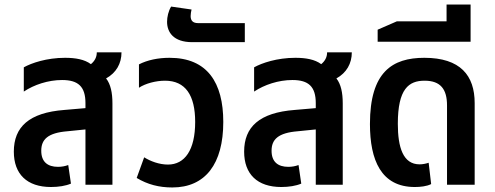

<svg xmlns="http://www.w3.org/2000/svg" viewBox="-20 -815 2183 847"><path d="M205 10C238 10 270 5 293 -5L281 -87C268 -82 252 -79 236 -79C190 -79 162 -101 162 -150C162 -200 191 -229 278 -236L357 -244V0H476V-359C476 -406 468 -444 448 -469C493 -494 516 -535 516 -584H407C407 -562 397 -545 381 -532C353 -553 313 -560 267 -560C186 -560 119 -537 85 -518V-411C130 -441 192 -462 254 -462C325 -462 357 -433 357 -360V-338L264 -330C108 -318 41 -255 41 -146C41 -47 99 10 205 10Z M740 12C886 12 965 -92 965 -277C965 -450 895 -560 728 -560C677 -560 630 -550 593 -531V-428C622 -447 668 -459 708 -459C798 -459 841 -395 841 -277C841 -153 795 -89 721 -89C682 -89 643 -104 616 -121L583 -30C631 -1 682 12 740 12Z M828 -629H1060V-713H854C830 -713 821 -725 821 -744C821 -753 823 -765 825 -773L735 -786C723 -767 717 -740 717 -719C717 -673 745 -629 828 -629Z M1221 10C1254 10 1286 5 1309 -5L1297 -87C1284 -82 1268 -79 1252 -79C1206 -79 1178 -101 1178 -150C1178 -200 1207 -229 1294 -236L1373 -244V0H1492V-359C1492 -406 1484 -444 1464 -469C1509 -494 1532 -535 1532 -584H1423C1423 -562 1413 -545 1397 -532C1369 -553 1329 -560 1283 -560C1202 -560 1135 -537 1101 -518V-411C1146 -441 1208 -462 1270 -462C1341 -462 1373 -433 1373 -360V-338L1280 -330C1124 -318 1057 -255 1057 -146C1057 -47 1115 10 1221 10Z M1810 10C1834 10 1863 7 1882 -3L1871 -97C1859 -93 1845 -90 1831 -90C1758 -90 1735 -165 1735 -269C1735 -423 1783 -459 1853 -459C1924 -459 1952 -421 1952 -350V0H2074V-360C2074 -482 2011 -560 1852 -560C1711 -560 1612 -498 1612 -268C1612 -109 1661 10 1810 10Z M1646 -631H2056V-682V-795H1950V-721H1731L1646 -684Z"/></svg>

Font: Noto Sans Thai SemCond SemBd
Style: Regular
Weight: 600
Width: 4
Designer: Monotype Design Team
Foundry: Monotype Imaging Inc.
Version: Version 2.002